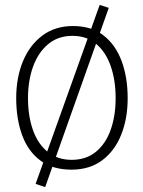

<svg xmlns="http://www.w3.org/2000/svg" viewBox="-20 -683 584 782"><path d="M423 -651 164 79 125 66 386 -663ZM451 -283Q451 -356 431 -413.5Q411 -471 372 -504Q333 -537 275 -537Q217 -537 176.5 -503.5Q136 -470 115 -412.5Q94 -355 94 -283Q94 -211 114 -154Q134 -97 174 -64.5Q214 -32 272 -32Q331 -32 371 -65Q411 -98 431 -155Q451 -212 451 -283ZM500 -283Q500 -200 473.5 -134Q447 -68 396 -30Q345 8 271 8Q194 8 144 -29.5Q94 -67 70 -133Q46 -199 46 -283Q46 -367 73.5 -433.5Q101 -500 153 -538.5Q205 -577 277 -577Q353 -577 402 -538.5Q451 -500 475.5 -434Q500 -368 500 -283Z"/></svg>

Font: Yaldevi ExtraLight ExtraLight
Style: Regular
Weight: 250
Version: Version 1.100